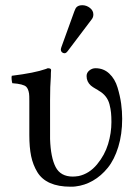

<svg xmlns="http://www.w3.org/2000/svg" viewBox="-20 -702 530 732"><path d="M445.8 -249Q445.8 -189.9 430.9 -141.6Q416 -93.3 390.9 -62.3Q365.7 -31.2 334.2 -13.2Q302.7 4.9 268.1 8.8Q262.2 9.8 249 9.8Q202.6 9.8 170.9 -4.2Q139.2 -18.1 122.3 -45.9Q105.5 -73.7 98.6 -107.2Q91.8 -140.6 91.8 -187V-293V-316.9Q91.8 -338.4 90.8 -345.2Q87.9 -363.3 80.1 -371.1Q69.3 -381.8 26.9 -384.8Q25.4 -389.6 24.4 -398.9Q23.4 -408.2 24.9 -413.1Q111.8 -423.8 154.8 -439Q155.8 -439.5 158.4 -440.4Q161.1 -441.4 162.1 -441.9Q174.8 -441.9 174.8 -435.1Q173.8 -425.3 173.8 -409.2Q170.9 -375 170.9 -320.8V-296.9V-203.1V-171.9Q173.3 -101.6 192.1 -65.2Q210.9 -28.8 257.8 -28.8Q266.1 -28.8 279.8 -30.8Q320.3 -39.6 349.9 -75.2Q379.4 -110.8 392.1 -152.8Q404.8 -194.8 404.8 -236.8Q404.8 -257.3 403.3 -272Q401.9 -286.6 397.5 -304Q393.1 -321.3 382.8 -334.2Q372.6 -347.2 356.9 -356Q351.1 -360.4 344.2 -363.8Q334.5 -369.1 326.2 -376Q310.1 -390.6 310.1 -412.1Q310.1 -424.8 320.6 -433.3Q331.1 -441.9 344.2 -441.9Q375 -441.9 396.7 -421.4Q418.5 -400.9 428.2 -368.2Q438 -335.4 441.9 -306.6Q445.8 -277.8 445.8 -249ZM293.9 -682.1Q309.6 -682.1 322.8 -671.9Q335.9 -661.6 335.9 -647Q335.9 -636.2 330.1 -628.9L237.8 -506.8Q231.9 -499 226.1 -499Q220.2 -499 216.1 -502.9Q211.9 -506.8 211.9 -512.2Q211.9 -516.1 213.9 -522L263.2 -658.2Q263.7 -659.2 264.6 -661.6Q265.6 -664.1 266.1 -665Q272 -682.1 293.9 -682.1Z"/></svg>

Font: Common Serif
Style: Regular
Weight: 400
Designer: Philipp H. Poll, Khaled Hosny
Foundry: Stefan Peev, Context Ltd.
Version: Version 1.026